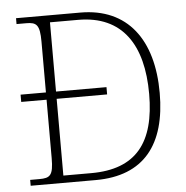

<svg xmlns="http://www.w3.org/2000/svg" viewBox="-51 -764 791 815"><g transform="rotate(-5 344.0 -357.0)"><path d="M47 0H324C531 0 627 -126 627 -345C627 -572 522 -714 321 -714H47V-689H88C132 -689 146 -678 146 -605V-389H38V-358H146V-109C146 -35 132 -25 86 -25H47ZM308 -31H189V-358H404V-389H189V-684H309C498 -684 582 -553 582 -345C582 -138 500 -31 308 -31Z"/></g></svg>

Font: Noto Serif Lao ExtraLight
Style: Regular
Weight: 200
Designer: Monotype Design Team
Foundry: Monotype Imaging Inc.
Version: Version 2.003